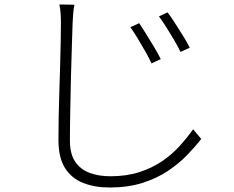

<svg xmlns="http://www.w3.org/2000/svg" viewBox="-20 -784 1040 854"><path d="M599 -681Q610 -665 628 -636Q646 -607 664.5 -576.5Q683 -546 695 -521L654 -502Q643 -526 626.5 -555Q610 -584 592.5 -613Q575 -642 560 -663ZM725 -729Q738 -713 756 -685Q774 -657 793 -626.5Q812 -596 824 -572L783 -553Q772 -576 755 -605Q738 -634 720 -662.5Q702 -691 687 -711ZM311 -763Q307 -742 305.5 -723Q304 -704 303 -682Q302 -639 299.5 -574.5Q297 -510 295.5 -437.5Q294 -365 292.5 -292Q291 -219 291 -158Q291 -100 314 -65.5Q337 -31 377.5 -15.5Q418 0 471 0Q543 0 600 -18.5Q657 -37 701 -67Q745 -97 778.5 -134Q812 -171 839 -209L875 -166Q848 -131 811 -93Q774 -55 725 -22.5Q676 10 612 30Q548 50 468 50Q402 50 350.5 30Q299 10 269.5 -36Q240 -82 240 -162Q240 -209 241 -264.5Q242 -320 244 -378.5Q246 -437 247.5 -493.5Q249 -550 250 -598.5Q251 -647 251 -682Q251 -705 249.5 -725.5Q248 -746 244 -764Z"/></svg>

Font: Noto Sans SC Thin Light
Style: Regular
Weight: 300
Version: Version 2.004-H2;hotconv 1.0.118;makeotfexe 2.5.65603